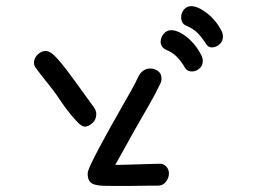

<svg xmlns="http://www.w3.org/2000/svg" viewBox="-20 -659 845 632"><path d="M95.7 -438.5Q91.8 -445.3 91.8 -452.1Q91.8 -467.8 104 -479.5Q116.2 -491.2 130.9 -491.2Q147.5 -491.2 173.3 -460.9Q199.2 -430.7 230.5 -386.7L289.1 -305.7Q296.9 -294.9 296.9 -283.2Q296.9 -265.6 284.2 -253.9Q271.5 -242.2 258.8 -242.2Q250 -242.2 236.8 -255.4Q223.6 -268.6 209.5 -286.1Q195.3 -303.7 183.1 -321.8Q170.9 -339.8 164.1 -349.6Q147.5 -372.1 130.4 -393.1Q113.3 -414.1 95.7 -438.5ZM507.8 -383.8Q494.1 -354.5 471.2 -314.5Q448.2 -274.4 425.8 -235.4L359.4 -116.2Q365.2 -116.2 389.2 -116.7Q413.1 -117.2 439.5 -118.2Q465.8 -119.1 487.3 -119.6Q508.8 -120.1 509.8 -120.1Q523.4 -117.2 529.8 -107.9Q536.1 -98.6 536.1 -87.9Q536.1 -74.2 526.4 -61Q516.6 -47.9 500 -47.9H496.1Q488.3 -47.9 473.6 -47.9Q459 -47.9 439.9 -47.4Q420.9 -46.9 399.4 -46.9Q377.9 -46.9 358.4 -46.9Q336.9 -46.9 320.3 -47.4Q303.7 -47.9 292 -51.3Q280.3 -54.7 274.4 -63Q268.6 -71.3 268.6 -87.9Q268.6 -95.7 279.3 -118.7Q290 -141.6 306.2 -171.9Q322.3 -202.1 341.8 -237.3Q361.3 -272.5 379.9 -304.7Q398.4 -336.9 413.1 -363.3Q427.7 -389.6 433.6 -403.3Q441.4 -419.9 452.1 -426.8Q462.9 -433.6 474.6 -433.6Q488.3 -433.6 500 -425.3Q511.7 -417 511.7 -400.4Q511.7 -391.6 507.8 -383.8ZM527.3 -495.1Q517.6 -499 513.2 -506.3Q508.8 -513.7 508.8 -521.5Q508.8 -535.2 518.6 -547.4Q528.3 -559.6 543.9 -559.6Q555.7 -559.6 569.3 -553.2Q583 -546.9 596.7 -535.6Q610.4 -524.4 623 -508.3Q635.7 -492.2 644.5 -473.6Q647.5 -465.8 647.5 -459Q647.5 -442.4 636.2 -433.1Q625 -423.8 612.3 -423.8Q596.7 -423.8 589.8 -434.6Q576.2 -458 562 -472.2Q547.9 -486.3 527.3 -495.1ZM595.7 -573.2Q585 -577.1 580.6 -585Q576.2 -592.8 576.2 -602.5Q576.2 -616.2 585.4 -627.4Q594.7 -638.7 609.4 -638.7Q621.1 -638.7 634.8 -632.3Q648.4 -626 662.6 -614.7Q676.8 -603.5 689.5 -587.9Q702.1 -572.3 710.9 -553.7Q713.9 -545.9 713.9 -539.1Q713.9 -522.5 702.1 -512.7Q690.4 -502.9 677.7 -502.9Q665 -502.9 658.2 -514.6Q644.5 -536.1 630.4 -550.3Q616.2 -564.5 595.7 -573.2Z"/></svg>

Font: Gamja Flower
Style: Regular
Weight: 400
Designer: YoonDesign Inc.
Foundry: YoonDesign Inc.
Version: Version 3.00;build 20171102